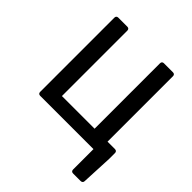

<svg xmlns="http://www.w3.org/2000/svg" viewBox="-217 -764 1084 1084"><g transform="rotate(45 325.0 -222.5)"><path d="M553.7 -85.9V-608.4C553.7 -618.2 547.9 -624 538.1 -624H465.8C456.1 -624 450.2 -618.2 450.2 -608.4V-85.9H189.5V-608.4C189.5 -618.2 183.6 -624 173.8 -624H101.6C91.8 -624 85.9 -618.2 85.9 -608.4V-15.6C85.9 -5.9 91.8 0 101.6 0H527.3V163.1C527.3 172.9 533.2 178.7 543 178.7H603.5C613.3 178.7 620.1 172.9 620.1 163.1L628.9 -24.4V-70.3C628.9 -80.1 623 -85.9 613.3 -85.9Z"/></g></svg>

Font: Ed Sans Neue Medium
Style: Regular
Weight: 500
Designer: Stephen Hutchings
Version: Version 1.004;PS 001.004;hotconv 1.0.88;makeotf.lib2.5.64775